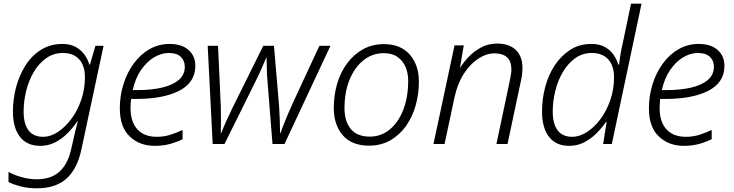

<svg xmlns="http://www.w3.org/2000/svg" viewBox="-20 -780 3975 1040"><path d="M179 240Q133 240 93.5 230Q54 220 26 206V151Q53 167 95 179Q137 191 178 191Q257 191 302 150Q347 109 365 30L374 -9Q379 -34 387 -66Q395 -98 401 -122H398Q376 -89 346 -58.5Q316 -28 279 -9Q242 10 198 10Q126 10 88 -39Q50 -88 50 -176Q50 -242 67 -307Q84 -372 118 -425.5Q152 -479 202.5 -510.5Q253 -542 318 -542Q361 -542 390.5 -525.5Q420 -509 438 -483.5Q456 -458 464 -430H467L497 -532H541L421 29Q399 134 340.5 187Q282 240 179 240ZM214 -39Q254 -39 293.5 -65Q333 -91 366.5 -136Q400 -181 420 -239Q440 -297 440 -361Q440 -424 409 -458.5Q378 -493 321 -493Q270 -493 230.5 -465Q191 -437 163.5 -391Q136 -345 122 -288.5Q108 -232 108 -175Q108 -110 134 -74.5Q160 -39 214 -39Z M818 10Q736 10 682.5 -41Q629 -92 629 -193Q629 -261 648.5 -323.5Q668 -386 704 -435.5Q740 -485 789.5 -513.5Q839 -542 899 -542Q964 -542 1001 -509.5Q1038 -477 1038 -423Q1038 -334 952 -289Q866 -244 716 -244H690Q689 -234 688 -220.5Q687 -207 687 -195Q687 -120 724 -79.5Q761 -39 829 -39Q869 -39 903 -50Q937 -61 969 -76V-26Q939 -11 901.5 -0.5Q864 10 818 10ZM726 -292Q798 -292 855.5 -305Q913 -318 947 -346Q981 -374 981 -419Q981 -451 959.5 -472Q938 -493 894 -493Q854 -493 814.5 -469.5Q775 -446 744 -401Q713 -356 699 -292Z M1132 0 1105 -532H1161L1176 -203Q1177 -157 1177 -121.5Q1177 -86 1176 -60H1179Q1189 -87 1204.5 -121.5Q1220 -156 1239 -195L1406 -532H1464L1492 -203Q1494 -165 1495.5 -128Q1497 -91 1497 -60H1500Q1510 -90 1525.5 -128Q1541 -166 1563 -215L1710 -532H1770L1521 0H1456L1429 -340Q1426 -372 1425.5 -401Q1425 -430 1424 -467H1422Q1408 -435 1396.5 -408Q1385 -381 1367 -345L1196 0Z M1979 9Q1886 9 1837 -47Q1788 -103 1788 -195Q1788 -265 1806.5 -327.5Q1825 -390 1861 -438Q1897 -486 1947 -513.5Q1997 -541 2060 -541Q2150 -541 2199.5 -484.5Q2249 -428 2249 -337Q2249 -271 2231.5 -209Q2214 -147 2179.5 -98Q2145 -49 2094.5 -20Q2044 9 1979 9ZM1983 -40Q2044 -40 2091 -78.5Q2138 -117 2164.5 -185.5Q2191 -254 2191 -343Q2191 -383 2177 -416.5Q2163 -450 2134 -471Q2105 -492 2059 -492Q1996 -492 1948 -453Q1900 -414 1873 -347Q1846 -280 1846 -194Q1846 -122 1880.5 -81Q1915 -40 1983 -40Z M2328 0 2442 -534H2492L2472 -415H2474Q2491 -443 2519 -472.5Q2547 -502 2586 -523Q2625 -544 2673 -544Q2738 -544 2774 -509.5Q2810 -475 2810 -411Q2810 -392 2807 -371.5Q2804 -351 2800 -334L2729 0H2669L2741 -341Q2745 -361 2747.5 -376Q2750 -391 2750 -405Q2750 -448 2726.5 -469.5Q2703 -491 2659 -491Q2615 -491 2571 -462.5Q2527 -434 2492.5 -380.5Q2458 -327 2442 -253L2388 0Z M3063 10Q2992 10 2954 -38.5Q2916 -87 2916 -176Q2916 -243 2933 -308Q2950 -373 2984.5 -425.5Q3019 -478 3068.5 -510Q3118 -542 3184 -542Q3227 -542 3256.5 -525.5Q3286 -509 3303.5 -483.5Q3321 -458 3329 -430H3333Q3337 -464 3343 -497Q3349 -530 3357 -564L3398 -760H3455L3294 0H3247L3266 -120H3263Q3241 -88 3211 -58Q3181 -28 3144 -9Q3107 10 3063 10ZM3079 -39Q3119 -39 3159.5 -65Q3200 -91 3233 -135.5Q3266 -180 3286 -238.5Q3306 -297 3306 -361Q3306 -424 3274.5 -458.5Q3243 -493 3186 -493Q3135 -493 3096 -465Q3057 -437 3029.5 -391Q3002 -345 2988 -288.5Q2974 -232 2974 -175Q2974 -109 3000.5 -74Q3027 -39 3079 -39Z M3684 10Q3602 10 3548.5 -41Q3495 -92 3495 -193Q3495 -261 3514.5 -323.5Q3534 -386 3570 -435.5Q3606 -485 3655.5 -513.5Q3705 -542 3765 -542Q3830 -542 3867 -509.5Q3904 -477 3904 -423Q3904 -334 3818 -289Q3732 -244 3582 -244H3556Q3555 -234 3554 -220.5Q3553 -207 3553 -195Q3553 -120 3590 -79.5Q3627 -39 3695 -39Q3735 -39 3769 -50Q3803 -61 3835 -76V-26Q3805 -11 3767.5 -0.5Q3730 10 3684 10ZM3592 -292Q3664 -292 3721.5 -305Q3779 -318 3813 -346Q3847 -374 3847 -419Q3847 -451 3825.5 -472Q3804 -493 3760 -493Q3720 -493 3680.5 -469.5Q3641 -446 3610 -401Q3579 -356 3565 -292Z"/></svg>

Font: Noto Sans Light
Style: Italic
Weight: 300
Italic angle: -12°
Designer: Monotype Design Team
Foundry: Monotype Imaging Inc.
Version: Version 2.013; ttfautohint (v1.8.4.7-5d5b)